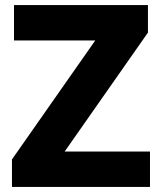

<svg xmlns="http://www.w3.org/2000/svg" viewBox="-20 -734 634 754"><path d="M569 0H27V-108L354 -575H35V-714H561V-606L234 -139H569Z"/></svg>

Font: Noto Sans Cham ExtraBold
Style: Regular
Weight: 800
Version: Version 2.002